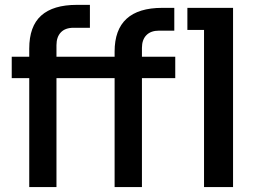

<svg xmlns="http://www.w3.org/2000/svg" viewBox="-20 -762 1055 782"><path d="M210 0H99.1V-443.8H27.8V-530.8H99.1V-564Q99.1 -654.8 147.7 -698.5Q196.3 -742.2 293 -742.2H346.2V-648.9H279.8Q245.6 -648.9 227.8 -630.1Q210 -611.3 210 -578.1V-530.8H446.8V-551.8Q446.8 -730 641.1 -730H689.9V-637.2H627.9Q594.2 -637.2 576.2 -618.7Q558.1 -600.1 558.1 -566.9V-530.8H693.8V-443.8H558.1V0H446.8V-443.8H210ZM929.2 0H811V-640.1H743.2V-730H929.2Z"/></svg>

Font: Sora Medium
Style: Regular
Weight: 500
Designer: Jonathan Barnbrook, Julián Moncada
Foundry: Barnbrook Fonts
Version: Version 2.000